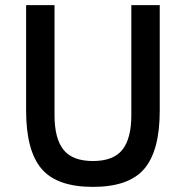

<svg xmlns="http://www.w3.org/2000/svg" viewBox="-20 -718 726 750"><path d="M82 -698H193V-268Q193 -177 228 -133Q263 -89 343 -89Q423 -89 458 -133Q493 -177 493 -268V-698H604V-286Q604 -130 544 -59Q484 12 343 12Q202 12 142 -59Q82 -130 82 -286Z"/></svg>

Font: IBM Plex Sans Medm
Style: Regular
Weight: 500
Designer: Mike Abbink, Paul van der Laan, Pieter van Rosmalen
Foundry: Bold Monday
Version: Version 3.005